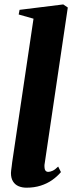

<svg xmlns="http://www.w3.org/2000/svg" viewBox="-20 -837 326 868"><path d="M181 -91Q180.5 -73 185 -66.5Q189.5 -60 198 -60Q206.5 -60 217.8 -65Q229 -70 243 -84L255.5 -59Q238.5 -39 215.8 -23Q193 -7 164 2.2Q135 11.5 99.5 11.5Q80 11.5 64 4.8Q48 -2 38.8 -16.8Q29.5 -31.5 29.5 -55Q29.5 -59.5 30.5 -67.2Q31.5 -75 32.8 -84.5Q34 -94 35 -103L131.5 -752.5L64.5 -771.5L68.5 -792.5L266 -817L286.5 -803Z"/></svg>

Font: Merriweather 120pt ExtraBold
Style: Italic
Weight: 800
Italic angle: -7.8°
Version: Version 2.101